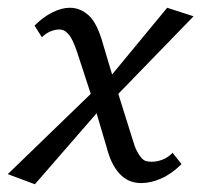

<svg xmlns="http://www.w3.org/2000/svg" viewBox="-28 -467 519 495"><path d="M277 -225 314 -107Q319 -89 325 -77.5Q331 -66 337 -59.5Q343 -53 349.5 -51.5Q356 -50 363 -50Q376 -50 390 -55Q404 -60 417 -73L440 -44Q415 -19 388 -7Q361 5 336 5Q323 5 310.5 1Q298 -3 286 -13.5Q274 -24 264 -42Q254 -60 247 -87L221 -175L62 8L-8 -18L206 -225L171 -332Q165 -350 159.5 -361.5Q154 -373 148 -379.5Q142 -386 136.5 -388.5Q131 -391 125 -391Q114 -391 102 -386Q90 -381 80 -371L61 -401Q83 -423 107 -435Q131 -447 152 -447Q179 -447 201 -427Q223 -407 238 -352L261 -275L403 -447L471 -425Z"/></svg>

Font: Isabella Sans
Style: Italic
Weight: 400
Italic angle: -12°
Designer: Christian Thalmann (Catharsis Fonts), Cristiano Sobral
Foundry: The Isabella Sans Project Authors
Version: Version 2.026; ttfautohint (v1.8.4.7-5d5b-dirty)